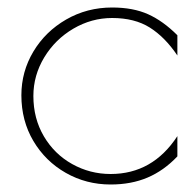

<svg xmlns="http://www.w3.org/2000/svg" viewBox="-20 -479 519 512"><path d="M37 -225Q37 -288 69 -341.5Q101 -395 156.5 -427Q212 -459 279 -459Q335 -459 375 -441Q415 -423 453 -385V-331Q420 -380 379.5 -405.5Q339 -431 279 -431Q224 -431 175.5 -402.5Q127 -374 98 -326Q69 -278 69 -223Q69 -163 97 -115.5Q125 -68 172.5 -41.5Q220 -15 275 -15Q387 -15 453 -116V-62Q417 -24 373.5 -5.5Q330 13 275 13Q210 13 155.5 -18Q101 -49 69 -103Q37 -157 37 -225Z"/></svg>

Font: Poiret One
Style: Regular
Weight: 400
Designer: Denis Masharov (denis.masharov@gmail.com), Cyreal (Charset Expansion)
Foundry: Denis Masharov
Version: Version 1.101